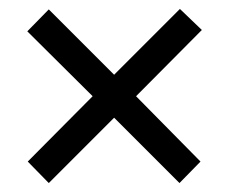

<svg xmlns="http://www.w3.org/2000/svg" viewBox="-20 -568 512 429"><path d="M382 -548 431 -501 284 -353 428 -207 381 -159 235 -305 89 -159 42 -207 187 -353 41 -498 89 -547 235 -401Z"/></svg>

Font: Noto Sans Tamil Condensed
Style: Regular
Weight: 400
Width: 3
Designer: Jelle Bosma - Monotype Design Team
Foundry: Monotype Imaging Inc.
Version: Version 2.004